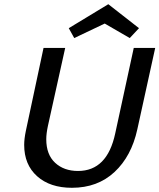

<svg xmlns="http://www.w3.org/2000/svg" viewBox="-20 -886 758 913"><path d="M95 -197Q95 -226 103 -264L187 -658H290L208 -288Q200 -251 200 -224Q200 -151 242 -112Q284 -73 351 -73Q490 -73 528 -252L616 -658H718L633 -271Q605 -143 524.5 -68Q444 7 322 7Q218 7 156.5 -48Q95 -103 95 -197ZM597 -705 478 -774 333 -705 307 -752 495 -866 641 -752Z"/></svg>

Font: Ysabeau Semibold
Style: Italic
Weight: 600
Italic angle: -12°
Designer: Christian Thalmann (Catharsis Fonts)
Version: Version 0.003